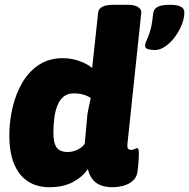

<svg xmlns="http://www.w3.org/2000/svg" viewBox="-20 -774 790 802"><path d="M186 8Q134 8 96.5 -16.5Q59 -41 39 -89Q19 -137 19 -207Q19 -269 33 -327Q47 -385 74.5 -431Q102 -477 144 -504Q186 -531 242 -531Q277 -531 310.5 -519.5Q344 -508 365 -490L390 -722Q392 -738 408 -746Q424 -754 453 -754H513Q543 -754 557.5 -744Q572 -734 570 -720L512 -170Q511 -159 514.5 -153.5Q518 -148 528 -148Q536 -148 542.5 -151.5Q549 -155 553 -155Q557 -155 558.5 -149.5Q560 -144 560 -131Q560 -124 559.5 -114Q559 -104 558 -91Q557 -78 555 -62Q553 -36 536.5 -20.5Q520 -5 496.5 1.5Q473 8 450 8Q422 8 401 0Q380 -8 366.5 -25Q353 -42 347 -68Q325 -35 284.5 -13.5Q244 8 186 8ZM263 -139Q277 -139 291 -143.5Q305 -148 316.5 -156Q328 -164 334 -174L345 -295Q347 -309 351 -327Q355 -345 359 -364Q352 -370 341 -374.5Q330 -379 316.5 -381.5Q303 -384 289 -384Q263 -384 246.5 -371Q230 -358 220.5 -335Q211 -312 207 -282Q203 -252 203 -219Q203 -176 217 -157.5Q231 -139 263 -139ZM628 -565Q612 -565 599 -568.5Q586 -572 586 -583Q586 -591 589.5 -599Q593 -607 598.5 -619.5Q604 -632 610 -655.5Q616 -679 620 -719Q622 -736 638 -745Q654 -754 690 -754Q750 -754 750 -723Q750 -697 738.5 -669Q727 -641 709 -617.5Q691 -594 669.5 -579.5Q648 -565 628 -565Z"/></svg>

Font: Asap Black
Style: Italic
Weight: 900
Italic angle: -6°
Designer: Pablo Cosgaya
Foundry: Omnibus-Type
Version: Version 3.001